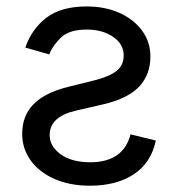

<svg xmlns="http://www.w3.org/2000/svg" viewBox="-20 -573 562 604"><path d="M59.6 -423.3Q79.6 -481.4 125.7 -517.1Q171.9 -552.7 252.9 -552.7Q310.5 -552.7 355.7 -532.5Q400.9 -512.2 427 -476.6Q453.1 -440.9 453.1 -395Q453.1 -338.4 418.2 -301Q383.3 -263.7 308.1 -245.6L217.3 -224.6Q136.2 -205.6 136.2 -147.9Q136.2 -112.8 170.9 -87.6Q205.6 -62.5 264.2 -62.5Q315.4 -62.5 347.4 -84.5Q379.4 -106.4 390.6 -150.4L470.2 -130.9Q455.6 -61 401.1 -24.9Q346.7 11.2 262.7 11.2Q199.7 11.2 151.6 -10Q103.5 -31.2 76.7 -68.1Q49.8 -105 49.8 -151.9Q49.8 -209 85.7 -245.4Q121.6 -281.7 194.8 -299.8L275.4 -319.8Q324.2 -332 346.7 -349.9Q369.1 -367.7 369.1 -398.9Q369.1 -434.1 335.9 -457Q302.7 -480 252.9 -480Q198.2 -480 172.1 -455.1Q146 -430.2 134.8 -401.9Z"/></svg>

Font: Sahel VF Regular
Style: Regular
Weight: 400
Foundry: Saber Rastikerdar (saber.rastikerdar@gmail.com)
Version: Version 3.4.0